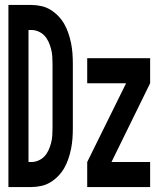

<svg xmlns="http://www.w3.org/2000/svg" viewBox="-20 -755 640 775"><path d="M14 0V-735H106Q126 -735 146.5 -730.5Q167 -726 184 -715.5Q201 -705 215.5 -690Q230 -675 240 -657Q250 -639 256.5 -619.5Q263 -600 267 -580Q271 -560 272.5 -539.5Q274 -519 274 -498V-237Q274 -216 272.5 -195.5Q271 -175 267 -155Q263 -135 256.5 -115.5Q250 -96 240 -78Q230 -60 215.5 -45Q201 -30 184 -19.5Q167 -9 146.5 -4.5Q126 0 106 0ZM95 -101H106Q121 -101 135 -107Q149 -113 159 -123.5Q169 -134 175.5 -148Q182 -162 186 -177Q190 -192 191 -207Q192 -222 192 -237V-498Q192 -513 191 -528Q190 -543 186 -558Q182 -573 175.5 -587Q169 -601 159 -611.5Q149 -622 135 -628Q121 -634 106 -634H95ZM332 0V-101L489 -419H332V-520H586V-419L430 -101H586V0Z"/></svg>

Font: Iosevka Fixed Extended
Style: Bold
Weight: 700
Width: 7
Monospace: yes
Designer: Belleve Invis
Foundry: Belleve Invis
Version: Version 24.1.1; ttfautohint (v1.8.4)